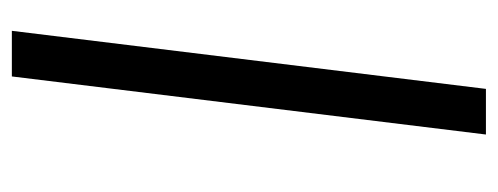

<svg xmlns="http://www.w3.org/2000/svg" viewBox="-278 -512 840 324"><g transform="rotate(-90 142.0 -350.0)"><path d="M175 -750H252L154 50H77Z"/></g></svg>

Font: Haskoy
Style: Italic
Weight: 400
Designer: Ertekin Erdin
Foundry: Ertekin Erdin
Version: Version 2.000; ttfautohint (v1.8.4.7-5d5b)